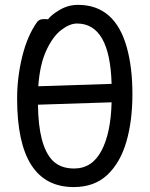

<svg xmlns="http://www.w3.org/2000/svg" viewBox="-20 -739 610 783"><path d="M282.2 -51.8Q355.5 -51.8 393.8 -124.3Q432.1 -196.8 435.1 -321.8L134.8 -312Q136.7 -143.1 194.8 -84Q227.1 -51.8 282.2 -51.8ZM136.2 -387.2 435.1 -397Q428.2 -643.1 293.9 -643.1Q264.2 -643.1 229.5 -616.5Q194.8 -589.8 168.5 -532.5Q142.1 -475.1 136.2 -387.2ZM280.8 23.9Q49.8 23.9 49.8 -336.9Q49.8 -423.8 70.8 -509Q91.8 -594.2 131.8 -649.9Q140.6 -661.1 158.2 -661.1Q174.3 -661.1 175.8 -660.2Q189.9 -679.2 224.4 -699.2Q258.8 -719.2 297.9 -719.2Q448.7 -719.2 497.1 -545.9Q520 -463.9 520 -355Q520 -245.1 495.1 -160.2Q470.2 -75.2 417.5 -25.6Q364.7 23.9 280.8 23.9Z"/></svg>

Font: LXGW WenKai Screen R
Style: Regular
Weight: 400
Designer: Fontworks Inc.
Version: Version 1.235;May 31, 2022